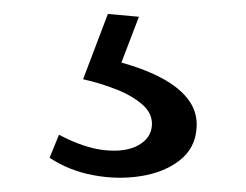

<svg xmlns="http://www.w3.org/2000/svg" viewBox="-20 -48 352 275"><path d="M51 178 64.5 145Q101.5 164.5 131 167.2Q160.5 170 178.2 160Q196 150 197.5 132.5Q199 115 184.2 102Q169.5 89 146.5 80Q123.5 71 99 65.5L134.5 -28L179 -24L145.5 63.5L127.5 35Q172.5 45 203 59.5Q233.5 74 248.5 93Q263.5 112 261.5 136Q259.5 164.5 237.2 181.8Q215 199 182 204.2Q149 209.5 114 203Q79 196.5 51 178Z"/></svg>

Font: Karla
Style: Regular
Weight: 400
Designer: Jonathan Pinhorn
Version: Version 2.004;gftools[0.9.33]